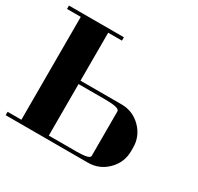

<svg xmlns="http://www.w3.org/2000/svg" viewBox="-135 -774 961 933"><g transform="rotate(30 346.0 -307.5)"><path d="M0 0V-19H77.1V-596.2H0V-615.2H308.1V-596.2H231V-327.1H460.9Q524.9 -327.1 569.8 -282.2Q615.2 -236.8 615.2 -172.9V-153.8Q615.2 -90.3 569.8 -44.9Q524.9 0 460.9 0ZM231 -19H384.8Q461.9 -19 460.9 -38.1V-288.1Q460.9 -307.6 384.8 -308.1H231Z"/></g></svg>

Font: Hjet
Style: Regular
Weight: 400
Designer: T. Christopher White
Version: Version 1.2